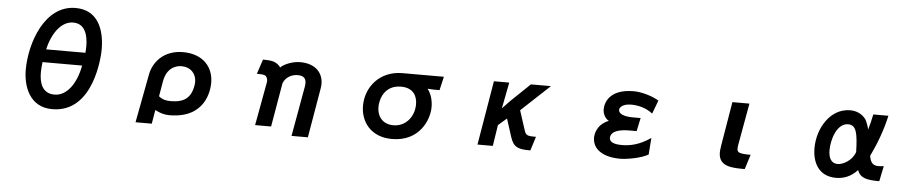

<svg xmlns="http://www.w3.org/2000/svg" viewBox="-48 -1208 8097 1697"><g transform="rotate(5 4000.0 -360.0)"><path d="M437 69C808 69 827 -445 827 -494C827 -668 766 -840 566 -840C290 -840 174 -492 174 -259C174 -112 235 69 437 69ZM316 -338H667C637 -174 554 -61 446 -61C336 -61 309 -154 309 -246C309 -278 312 -310 316 -338ZM686 -453H338C373 -606 455 -710 556 -710C664 -710 689 -604 689 -512C689 -491 688 -471 686 -453Z M1368 -127 1391 -262C1417 -407 1525 -409 1545 -409C1624 -409 1675 -354 1675 -281C1675 -273 1674 -264 1673 -255C1655 -140 1596 -93 1474 -93C1431 -93 1399 -101 1368 -127ZM1262 -308 1181 120H1325L1346 -3C1386 19 1428 32 1472 32C1795 32 1817 -220 1817 -286C1817 -425 1723 -534 1546 -534C1371 -534 1281 -417 1262 -308Z M2644 -322 2565 120H2710L2785 -319C2787 -333 2789 -346 2789 -360C2789 -455 2725 -536 2585 -536C2523 -536 2447 -509 2411 -473C2403 -494 2370 -515 2345 -522C2316 -529 2285 -530 2255 -530L2212 -400C2275 -400 2266 -396 2281 -394C2294 -391 2308 -370 2308 -346C2308 -342 2308 -338 2307 -334L2236 53H2378L2445 -337C2469 -399 2530 -420 2573 -420C2629 -420 2647 -394 2647 -355C2647 -345 2646 -334 2644 -322Z M3726 -400 3779 -397H3833L3861 -518H3494C3289 -518 3171 -364 3171 -201C3171 -63 3260 70 3451 70C3693 70 3776 -125 3776 -242C3776 -302 3758 -363 3726 -400ZM3454 -52C3355 -52 3308 -122 3308 -201C3308 -268 3343 -398 3492 -398C3601 -398 3637 -327 3637 -254C3637 -139 3558 -52 3454 -52Z M4679 64 4718 -60C4648 -60 4629 -62 4615 -106L4558 -282L4811 -518H4633L4463 -355L4396 -285L4441 -517H4305L4209 53H4345L4374 -134L4449 -199L4500 -40C4529 50 4570 64 4679 64Z M5724 9 5735 -139C5631 -67 5546 -54 5481 -54C5413 -54 5370 -69 5370 -109C5370 -134 5385 -188 5539 -188H5600L5625 -306H5555C5474 -306 5429 -328 5429 -362V-363C5429 -374 5445 -417 5533 -417C5590 -417 5665 -401 5723 -354L5768 -473C5716 -507 5615 -537 5545 -537C5329 -537 5293 -414 5293 -354C5293 -315 5314 -274 5347 -257C5239 -213 5230 -124 5230 -98C5230 11 5333 68 5475 68C5537 68 5660 46 5724 9Z M6581 63 6622 -67C6510 -67 6502 -81 6502 -114C6502 -124 6504 -134 6505 -144L6572 -517H6421L6355 -123C6349 -86 6349 -68 6349 -65C6349 61 6466 63 6581 63Z M7775 66 7803 -70C7786 -68 7771 -66 7758 -66C7713 -66 7686 -83 7675 -150C7732 -267 7777 -390 7805 -517H7671C7665 -484 7646 -407 7637 -379C7635 -400 7613 -456 7604 -469C7569 -516 7518 -536 7465 -536C7288 -536 7179 -351 7179 -176C7179 -52 7234 70 7391 70C7456 70 7524 47 7580 -16C7605 56 7670 66 7775 66ZM7549 -173C7523 -95 7441 -53 7395 -53C7337 -53 7313 -101 7313 -170C7313 -262 7357 -411 7457 -411C7532 -411 7544 -337 7549 -173Z"/></g></svg>

Font: LINE Seed JP App_OTF Bold
Style: Regular
Weight: 700
Designer: LINE & Fontrix & Fontworks
Version: Version 1.009